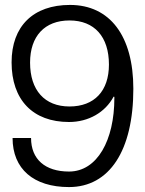

<svg xmlns="http://www.w3.org/2000/svg" viewBox="-20 -746 587 779"><path d="M260 -251C339 -251 407 -290 441 -354L444 -353V-348C444 -178 375 -50 260 -50C163 -50 106 -100 106 -186H31C31 -61 116 13 260 13C424 13 521 -135 521 -386C521 -600 426 -726 264 -726C115 -726 27 -640 27 -493C27 -341 113 -251 260 -251ZM102 -492C102 -599 161 -663 262 -663C363 -663 422 -597 422 -484C422 -377 363 -314 262 -314C161 -314 102 -380 102 -492Z"/></svg>

Font: Non Bureau Light
Style: Regular
Weight: 300
Designer: Jona Saucedo
Foundry: Non Foundry
Version: Version 1.000;FEAKit 1.0